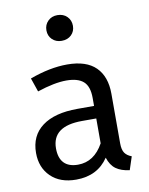

<svg xmlns="http://www.w3.org/2000/svg" viewBox="-88 -844 715 920"><g transform="rotate(-10 269.5 -384.0)"><path d="M489 -52 468 12Q427 7 402 -11Q377 -29 365 -67Q312 12 208 12Q130 12 85 -32Q40 -76 40 -147Q40 -231 100.5 -276Q161 -321 272 -321H353V-360Q353 -416 326 -440Q299 -464 243 -464Q185 -464 101 -436L78 -503Q176 -539 260 -539Q353 -539 399 -493.5Q445 -448 445 -364V-123Q445 -91 456 -75.5Q467 -60 489 -52ZM353 -139V-260H284Q138 -260 138 -152Q138 -105 161 -81Q184 -57 229 -57Q308 -57 353 -139ZM320 -717Q320 -690 302 -672.5Q284 -655 255 -655Q227 -655 209 -672.5Q191 -690 191 -717Q191 -744 209 -762Q227 -780 255 -780Q284 -780 302 -762Q320 -744 320 -717Z"/></g></svg>

Font: Fira Sans
Style: Regular
Weight: 400
Designer: bBox Type GmbH & Carrois Corporate GbR & Edenspiekermann AG
Foundry: bBox Type GmbH & Carrois Corporate GbR & Edenspiekermann AG
Version: Version 4.301